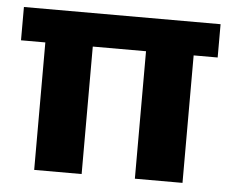

<svg xmlns="http://www.w3.org/2000/svg" viewBox="-43 -565 737 614"><g transform="rotate(5 325.5 -258.0)"><path d="M564 0H411.1V-409.2H240.2V0H87.9V-409.2H9.8V-516.1H641.1V-409.2H564Z"/></g></svg>

Font: Creato Display ExtraBold
Style: Regular
Weight: 800
Version: Version 1.000